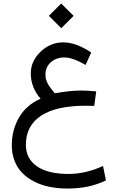

<svg xmlns="http://www.w3.org/2000/svg" viewBox="-20 -756 678 1105"><path d="M261.2 -665 332 -735.8 403.8 -664.6 332.5 -593.8ZM472.7 -382.3Q399.4 -425.3 349.1 -425.3Q304.7 -425.3 273.2 -398.2Q241.7 -371.1 241.7 -327.1Q241.7 -317.4 242.9 -308.8Q244.1 -300.3 247.6 -291.5Q251 -282.7 253.4 -277.1Q255.9 -271.5 262.2 -262.2Q268.6 -252.9 271.5 -249Q274.4 -245.1 283.4 -234.1Q292.5 -223.1 295.4 -219.2Q383.8 -234.9 445.3 -234.9Q485.8 -234.9 533.7 -230L522.5 -146.5Q501 -147.5 474.1 -147.5Q301.8 -147.5 215.3 -89.4Q128.9 -31.2 128.9 76.7Q128.9 156.7 192.1 200.9Q255.4 245.1 374 245.1Q473.6 245.1 572.8 199.2L589.8 282.2Q494.6 329.1 368.7 329.1Q314.5 329.1 266.6 319.6Q218.8 310.1 178.5 289.8Q138.2 269.5 109.1 240.5Q80.1 211.4 64 170.4Q47.9 129.4 47.9 80.1Q47.9 -7.3 89.1 -79.1Q130.4 -150.9 213.4 -188Q157.2 -253.4 157.2 -333.5Q157.2 -404.3 213.6 -458.3Q270 -512.2 344.2 -512.2Q418.9 -512.2 504.9 -453.6Z"/></svg>

Font: Vazir FD-WOL
Style: FD-WOL
Weight: 400
Foundry: Based on Dejavu fonts, by Saber Rastikerdar
Version: Version 26.0.0